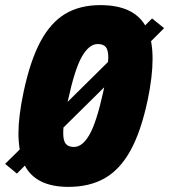

<svg xmlns="http://www.w3.org/2000/svg" viewBox="-49 -720 661 750"><path d="M541 -559Q547 -528 547 -490Q547 -421 528 -330Q502 -207 461 -132.5Q420 -58 360.5 -24Q301 10 218 10Q92 10 48 -73L17 -42L-29 -80L28 -136Q23 -168 23 -199Q23 -265 43 -360Q69 -483 109 -557.5Q149 -632 206 -666Q263 -700 343 -700Q471 -700 518 -621L545 -648L592 -610ZM215 -322 373 -478 374 -495Q374 -525 364 -536.5Q354 -548 333 -548Q299 -548 271 -499Q243 -450 217 -330ZM358 -379 199 -222Q198 -214 198 -200Q198 -170 208 -158Q218 -146 240 -146Q273 -146 300.5 -194Q328 -242 354 -360Z"/></svg>

Font: Decalotype Black Italic
Style: Regular
Weight: 900
Italic angle: -12°
Designer: Alfredo Marco Pradil
Foundry: Alfredo Marco Pradil
Version: Version 1.0